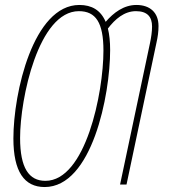

<svg xmlns="http://www.w3.org/2000/svg" viewBox="-20 -744 684 774"><path d="M160 10C351 10 424 -361 424 -542C424 -576 421 -605 415 -629C444 -667 481 -699 528 -699C574 -699 593 -676 593 -637C593 -616 589 -591 585 -572L464 0H490L611 -573C616 -595 619 -616 619 -639C619 -694 584 -724 530 -724C479 -724 438 -693 406 -656C386 -703 350 -724 300 -724C114 -724 34 -370 34 -186C34 -52 78 10 160 10ZM163 -15C97 -15 61 -66 61 -188C61 -347 135 -699 298 -699C366 -699 397 -653 397 -540C397 -369 325 -15 163 -15Z"/></svg>

Font: Noto Sans ExtraCondensed Thin
Style: Italic
Weight: 100
Width: 2
Italic angle: -12°
Designer: Monotype Design Team
Foundry: Monotype Imaging Inc.
Version: Version 2.013